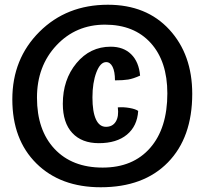

<svg xmlns="http://www.w3.org/2000/svg" viewBox="-20 -724 863 810"><path d="M435 -704Q598 -704 694.5 -599Q791 -494 791 -328Q791 -144 688.5 -39Q586 66 405 66Q235 66 133.5 -34.5Q32 -135 32 -305Q32 -476 146.5 -590Q261 -704 435 -704ZM413 -17Q541 -17 613.5 -100Q686 -183 686 -330Q686 -465 616 -542.5Q546 -620 423 -620Q300 -620 218 -532.5Q136 -445 136 -312Q136 -175 210 -96Q284 -17 413 -17ZM477 -271Q501 -273 526.5 -268.5Q552 -264 563 -256Q559 -192 515.5 -156Q472 -120 397 -120Q325 -120 285 -163Q245 -206 245 -286Q245 -388 302.5 -457.5Q360 -527 447 -527Q501 -527 533.5 -495Q566 -463 571 -405Q542 -392 521 -388.5Q500 -385 465 -385Q465 -422 455 -442Q445 -462 428 -462Q403 -462 386.5 -418.5Q370 -375 370 -313Q370 -253 384.5 -221Q399 -189 427 -189Q455 -189 468.5 -211Q482 -233 477 -271Z"/></svg>

Font: Atma SemiBold
Style: Regular
Weight: 600
Designer: Gregori Vincens, Jeremie Hornus, Riccardo Olocco, Yoann Minet.
Foundry: black foundry
Version: Version 1.102;PS 1.100;hotconv 1.0.86;makeotf.lib2.5.63406